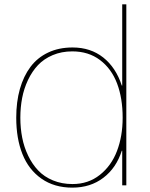

<svg xmlns="http://www.w3.org/2000/svg" viewBox="-20 -859 695 889"><path d="M547.9 -314Q547.9 -404.3 522 -472.7Q496.1 -541 442.9 -581.1Q389.6 -621.1 314.9 -621.1Q265.1 -621.1 224.1 -603.8Q183.1 -586.4 155.8 -557.4Q128.4 -528.3 109.6 -488.5Q90.8 -448.7 82.5 -405Q74.2 -361.3 74.2 -314Q74.2 -265.6 82.8 -221.7Q91.3 -177.7 110.4 -138.2Q129.4 -98.6 157 -69.6Q184.6 -40.5 225.3 -23.7Q266.1 -6.8 315.9 -6.8Q388.7 -6.8 442.1 -49.1Q495.6 -91.3 521.7 -159.9Q547.9 -228.5 547.9 -314ZM564.9 -838.9V-1H545.9V-161.1H543.9Q518.6 -81.5 458.7 -35.9Q398.9 9.8 314.9 9.8Q231.4 9.8 172.1 -31.7Q112.8 -73.2 84 -145.3Q55.2 -217.3 55.2 -314Q55.2 -387.2 72 -446.8Q88.9 -506.3 121.1 -549.3Q153.3 -592.3 202.9 -615.7Q252.4 -639.2 315.9 -639.2Q399.4 -639.2 458 -592.8Q516.6 -546.4 543.9 -462.9H545.9V-838.9Z"/></svg>

Font: Sinkin Sans 100 Thin
Style: Regular
Weight: 100
Designer: Keith Bates
Foundry: K-Type
Version: Sinkin Sans (version 1.0)  by Keith Bates   •   © 2014   www